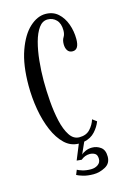

<svg xmlns="http://www.w3.org/2000/svg" viewBox="-107 -577 496 770"><g transform="rotate(-15 141.5 -191.5)"><path d="M183.5 144Q158.5 144 140.2 138.5Q122 133 114.5 128.5L122.5 109Q128 112.5 143 117.2Q158 122 178.5 122Q195.5 122 207.5 113.5Q219.5 105 219.5 90Q219.5 73 210 67.2Q200.5 61.5 188.5 61.5Q168.5 61.5 152 75.5L131.5 73.5L157.5 10Q124 9.5 99 -14.5Q74 -38.5 57 -78.2Q40 -118 31.5 -166.8Q23 -215.5 23 -266.5Q23 -352.5 43.8 -410.5Q64.5 -468.5 96.5 -497.8Q128.5 -527 162 -527Q193.5 -527 214.2 -508.5Q235 -490 245.8 -460.2Q256.5 -430.5 256.5 -398Q256.5 -354 230 -354Q216 -354 209 -364.2Q202 -374.5 202 -390.5Q202 -407.5 208.8 -418Q215.5 -428.5 215.5 -445Q215.5 -473.5 201 -488.5Q186.5 -503.5 165 -503.5Q143.5 -503.5 128.5 -482.8Q113.5 -462 104.2 -427.8Q95 -393.5 90.8 -352Q86.5 -310.5 86.5 -269.5Q86.5 -228.5 90 -183.8Q93.5 -139 102.2 -100.5Q111 -62 126.8 -38Q142.5 -14 167 -14Q195.5 -14 211.5 -31.5Q227.5 -49 234 -70.5L251.5 -57.5Q243.5 -36 226.2 -17Q209 2 180.5 8L159 56Q164.5 50 177 44.5Q189.5 39 204 39Q224 39 240 50.8Q256 62.5 256 90Q256 118.5 232.2 131.2Q208.5 144 183.5 144Z"/></g></svg>

Font: Imbue 50pt Light
Style: Regular
Weight: 300
Designer: Tyler Finck
Foundry: Etcetera Type Company
Version: Version 1.102; ttfautohint (v1.8.3)